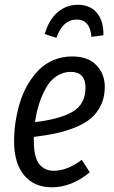

<svg xmlns="http://www.w3.org/2000/svg" viewBox="-20 -774 478 806"><path d="M301.8 -691.9Q243.7 -691.9 216.8 -615.2L168 -630.9Q184.1 -689.5 220.9 -721.7Q257.8 -753.9 307.1 -753.9Q358.4 -753.9 387 -719.7Q415.5 -685.5 414.1 -626L363.8 -619.1Q357.9 -691.9 301.8 -691.9ZM419.9 -409.2Q419.9 -366.7 404.1 -333.3Q388.2 -299.8 362.1 -277.6Q335.9 -255.4 296.1 -239.3Q256.3 -223.1 215.3 -214.4Q174.3 -205.6 122.1 -199.2V-182.1Q122.1 -115.2 144 -86.2Q166 -57.1 206.1 -57.1Q261.7 -57.1 323.2 -103L356.9 -50.8Q280.3 12.2 198.2 12.2Q122.6 12.2 80.8 -38.8Q39.1 -89.8 39.1 -180.2Q39.1 -221.2 45.2 -262.2Q51.3 -303.2 63.7 -343.8Q76.2 -384.3 96.4 -418.9Q116.7 -453.6 142.8 -480.2Q168.9 -506.8 205.1 -522Q241.2 -537.1 283.2 -537.1Q348.6 -537.1 384.3 -500.7Q419.9 -464.4 419.9 -409.2ZM276.9 -472.2Q244.1 -472.2 217.5 -454.3Q190.9 -436.5 173.3 -405.3Q155.8 -374 144.3 -338.4Q132.8 -302.7 127 -261.2Q237.3 -274.9 288.1 -306.9Q338.9 -338.9 338.9 -405.8Q338.9 -472.2 276.9 -472.2Z"/></svg>

Font: Fira Sans Compressed Book
Style: Italic
Weight: 350
Width: 3
Italic angle: -8°
Designer: Carrois Corporate & Edenspiekermann AG
Foundry: Carrois Corporate GbR & Edenspiekermann AG
Version: Version 4.203;PS 004.203;hotconv 1.0.88;makeotf.lib2.5.64775